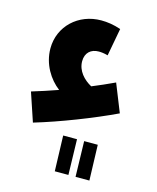

<svg xmlns="http://www.w3.org/2000/svg" viewBox="-105 -523 681 831"><g transform="rotate(15 235.5 -107.5)"><path d="M74 55C185 22 326 -33 427 -81L377 -206C343 -190 309 -175 277 -162C242 -181 211 -214 211 -257C211 -295 235 -316 270 -316C280 -316 293 -315 311 -310L334 -434C301 -445 273 -449 246 -449C144 -449 64 -375 64 -275C64 -205 102 -145 147 -111C107 -97 68 -84 31 -73ZM313 234H375L370 75H309ZM220 234H281L277 75H215Z"/></g></svg>

Font: Noto Sans Arabic UI XCn XBd
Style: Regular
Weight: 800
Width: 2
Designer: Monotype Design Team, Nadine Chahine and Nizar Qandah
Foundry: Monotype Imaging Inc.
Version: Version 2.010